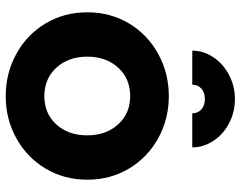

<svg xmlns="http://www.w3.org/2000/svg" viewBox="-105 -724 841 671"><g transform="rotate(90 315.5 -388.5)"><path d="M23 -273Q23 -354 62 -419Q101 -484 168.5 -521Q236 -558 316 -558Q396 -558 463 -521Q530 -484 569 -419Q608 -354 608 -273Q608 -192 569 -127Q530 -62 463 -25Q396 12 316 12Q236 12 168.5 -25Q101 -62 62 -127Q23 -192 23 -273ZM316 -123Q377 -123 415 -165Q453 -207 453 -273Q453 -339 414.5 -381Q376 -423 316 -423Q255 -423 216.5 -381Q178 -339 178 -273Q178 -207 216.5 -165Q255 -123 316 -123ZM326 -789Q372 -789 411 -768.5Q450 -748 472.5 -713.5Q495 -679 495 -640H376Q376 -660 362 -672Q348 -684 326 -684Q304 -684 290 -672Q276 -660 276 -640H157Q157 -679 180 -713.5Q203 -748 242 -768.5Q281 -789 326 -789Z"/></g></svg>

Font: BLUETTI 2.0
Style: Bold
Weight: 700
Designer: Stijn de Vries
Foundry: tokotype
Version: Version 2.005;October 31, 2023;FontCreator 14.0.0.2814 64-bi